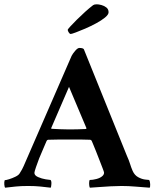

<svg xmlns="http://www.w3.org/2000/svg" viewBox="-33 -869 719 893"><path d="M282 -730Q282 -733 294 -746Q306 -759 324.5 -777.5Q343 -796 363 -814Q383 -832 400 -845Q403 -847 407 -848Q411 -849 417 -849Q426 -849 439 -845.5Q452 -842 462 -834Q472 -826 472 -812Q472 -801 455.5 -787.5Q439 -774 414 -760.5Q389 -747 363.5 -736Q338 -725 319 -718Q300 -711 296 -711Q291 -711 286.5 -718.5Q282 -726 282 -730ZM92 -131 300 -609Q305 -619 316.5 -632.5Q328 -646 336 -646Q353 -646 357 -640L557 -145Q567 -123 572 -106.5Q577 -90 584 -74Q593 -54 609.5 -45Q626 -36 641.5 -34Q657 -32 661 -32Q665 -25 665.5 -12Q666 1 663 4Q634 2 599 -1Q564 -4 532 -4Q510 -4 482 -2.5Q454 -1 428.5 1Q403 3 385 4Q383 1 382 -7.5Q381 -16 382 -24Q383 -32 385 -32Q398 -32 415.5 -36.5Q433 -41 443 -50Q451 -57 451 -66Q451 -69 445 -84.5Q439 -100 430.5 -122Q422 -144 413.5 -165.5Q405 -187 399 -201Q393 -215 393 -215Q393 -215 390.5 -217Q388 -219 386 -219Q365 -220 345.5 -220Q326 -220 310 -220Q305 -220 300.5 -220Q296 -220 292 -220Q262 -220 239.5 -220Q217 -220 191 -219Q187 -219 184 -214Q184 -214 177.5 -199Q171 -184 163 -165Q155 -146 149 -132Q142 -114 134.5 -92Q127 -70 127 -65Q127 -53 144 -45.5Q161 -38 179.5 -35Q198 -32 202 -32Q207 -27 206 -13Q205 1 203 4Q178 1 154 -1.5Q130 -4 98 -4Q64 -4 40.5 -1.5Q17 1 -9 4Q-12 1 -13 -11Q-14 -23 -11 -31Q-5 -31 9.5 -35.5Q24 -40 38.5 -47Q53 -54 58 -62Q71 -82 77 -96.5Q83 -111 92 -131ZM288 -465 205 -273Q205 -273 205.5 -271.5Q206 -270 207 -270Q222 -269 247 -268Q272 -267 288 -267Q311 -267 327.5 -267.5Q344 -268 366 -269Q368 -269 368.5 -271Q369 -273 369 -273Z"/></svg>

Font: Amiri
Style: Bold
Weight: 700
Designer: Khaled Hosny
Version: Version 0.113